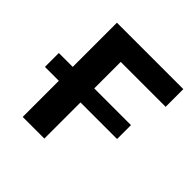

<svg xmlns="http://www.w3.org/2000/svg" viewBox="-170 -786 928 928"><g transform="rotate(45 294.0 -322.0)"><path d="M262 -523V-342H513V-247H263V0H115V-247H20V-342H115V-644H569V-523Z"/></g></svg>

Font: Montserrat Ace
Style: Bold
Weight: 700
Designer: Julieta Ulanovsky
Foundry: Julieta Ulanovsky
Version: Version 1